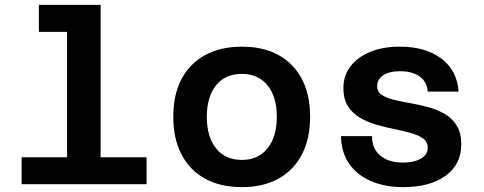

<svg xmlns="http://www.w3.org/2000/svg" viewBox="-20 -758 1990 790"><path d="M256 0V-738H394V0ZM69 0V-111H583V0ZM140 -627V-738H325V-627Z M975 12Q887 12 823.5 -23Q760 -58 726.5 -123Q693 -188 693 -277Q693 -368 726.5 -432Q760 -496 823.5 -531Q887 -566 975 -566Q1107 -566 1181.5 -489Q1256 -412 1256 -277Q1256 -188 1222.5 -123Q1189 -58 1126 -23Q1063 12 975 12ZM975 -100Q1042 -100 1080.5 -147.5Q1119 -195 1119 -277Q1119 -360 1080.5 -407Q1042 -454 975 -454Q907 -454 869 -407Q831 -360 831 -277Q831 -195 869 -147.5Q907 -100 975 -100Z M1639 12Q1563 12 1505 -13.5Q1447 -39 1415.5 -86Q1384 -133 1383 -198H1511Q1510 -147 1544.5 -118Q1579 -89 1638 -89Q1684 -89 1712 -105.5Q1740 -122 1740 -150Q1740 -174 1721 -188Q1702 -202 1671.5 -210.5Q1641 -219 1604 -226.5Q1567 -234 1530 -244.5Q1493 -255 1462 -273Q1431 -291 1412 -320.5Q1393 -350 1393 -396Q1393 -447 1422 -485Q1451 -523 1503.5 -544.5Q1556 -566 1625 -566Q1731 -566 1796 -517Q1861 -468 1867 -381H1740Q1737 -422 1706.5 -443.5Q1676 -465 1626 -465Q1582 -465 1557 -448.5Q1532 -432 1532 -403Q1532 -380 1551 -367.5Q1570 -355 1600.5 -347.5Q1631 -340 1668.5 -333.5Q1706 -327 1742.5 -317Q1779 -307 1810 -289Q1841 -271 1859.5 -241Q1878 -211 1878 -164Q1878 -81 1813 -34.5Q1748 12 1639 12Z"/></svg>

Font: Azeret Mono Thin SemiBold
Style: Regular
Weight: 600
Version: Version 1.002